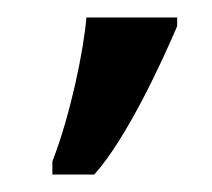

<svg xmlns="http://www.w3.org/2000/svg" viewBox="-20 -734 243 220"><path d="M183 -714H79C76 -677 61 -603 40 -549V-534H88C125 -575 166 -664 183 -704Z"/></svg>

Font: Noto Serif Thai
Style: Regular
Weight: 400
Designer: Monotype Design Team
Foundry: Monotype Imaging Inc.
Version: Version 1.901